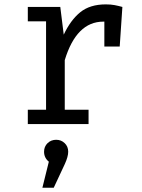

<svg xmlns="http://www.w3.org/2000/svg" viewBox="-20 -572 655 885"><path d="M108.2 0V-66.2H192.3V-473.8H108.2V-540H257.9L273.8 -412.3Q305.1 -479 349.7 -515.4Q394.4 -551.8 467.7 -551.8Q490.3 -551.8 507.9 -548.5Q525.6 -545.1 544.1 -540L531.8 -357.4H461V-472.3Q459 -472.3 456.4 -472.3Q332.3 -472.3 278.5 -294.9V-66.2H388.2V0ZM239 72.3Q262.1 72.3 278.2 87.9Q294.4 103.6 294.4 127.2Q294.4 149.7 279 183.6L227.7 293.3H175.4L205.1 173.3Q183.1 155.4 183.1 127.2Q183.1 103.6 199.2 87.9Q215.4 72.3 239 72.3Z"/></svg>

Font: FiraCode Nerd Font
Style: Regular
Weight: 400
Designer: Carrois Corporate, Edenspiekermann AG, Nikita Prokopov
Foundry: Carrois Corporate, Edenspiekermann AG, Nikita Prokopov
Version: Version 6.002;Nerd Fonts 2.1.0